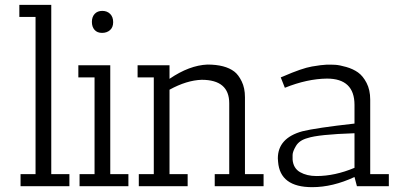

<svg xmlns="http://www.w3.org/2000/svg" viewBox="-20 -770 1668 794"><path d="M60 -700V-750H192V-50H267V0H65V-50H127V-700Z M304 -450V-500H436V-50H511V0H309V-50H371V-450ZM402 -634Q382 -634 371 -646.5Q360 -659 360 -679.5Q360 -700 371.5 -712.5Q383 -725 403 -725Q423 -725 435.5 -712.5Q448 -700 448 -678.5Q448 -657 435 -645.5Q422 -634 402 -634Z M549 -450V-500H681V-444Q763 -500 838 -503Q911 -503 949 -474Q966 -461 979.5 -433.5Q993 -406 993 -368V-50H1070V0H868V-50H928V-343Q928 -440 814 -440Q752 -438 681 -399V-50H756V0H554V-50H616V-450Z M1271 4Q1138 4 1130 -101Q1129 -108 1129 -115Q1129 -199 1230 -227Q1286 -241 1446 -259V-336Q1446 -445 1332 -445Q1250 -444 1158 -407L1141 -450L1151 -454Q1229 -488 1270 -495Q1311 -502 1330 -502.5Q1349 -503 1366.5 -502Q1384 -501 1412 -493Q1440 -485 1460.5 -470.5Q1481 -456 1496 -427Q1511 -398 1511 -358V-50H1588V0H1456L1446 -38Q1356 4 1271 4ZM1289 -42Q1365 -42 1446 -76V-219Q1296 -214 1252 -199Q1218 -190 1204 -166.5Q1190 -143 1190 -129Q1190 -115 1190 -110Q1193 -74 1221 -58Q1249 -42 1289 -42Z"/></svg>

Font: Antic Slab
Style: Regular
Weight: 400
Designer: Santiago Orozco
Foundry: Santiago Orozco
Version: Version 001.002